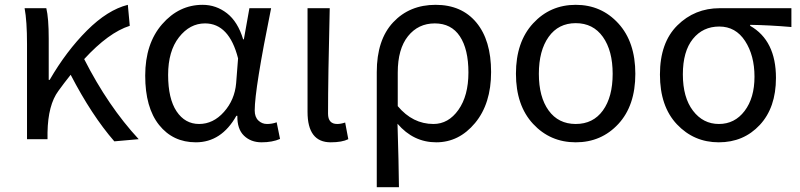

<svg xmlns="http://www.w3.org/2000/svg" viewBox="-20 -577 3315 796"><path d="M92 0V-394Q92 -490 82 -543H172Q182 -502 182 -416V-246H186Q255 -365 340.5 -450.5Q426 -536 510 -557L518 -470Q430 -442 329 -332Q428 -137 555 0L454 9Q360 -99 273 -267Q245 -232 222 -200Q179 -142 177 -28V0Z M792 13Q697 13 639.5 -59Q582 -131 582 -263.5Q582 -396 652 -476.5Q722 -557 820 -557Q876 -557 921 -522Q966 -487 988 -414H991L1014 -543H1104Q1036 -208 1036 -119Q1036 -92 1051 -77.5Q1066 -63 1087 -63Q1108 -63 1127 -70L1141 -1Q1109 13 1064.5 13Q1020 13 991.5 -14.5Q963 -42 964 -97H960Q898 13 792 13ZM959 -232 967 -335Q930 -480 830 -480Q767 -480 722 -422.5Q677 -365 677 -266.5Q677 -168 712 -115.5Q747 -63 805.5 -63Q864 -63 908.5 -113Q953 -163 959 -232Z M1347 -543Q1340 -256 1340 -106Q1340 -63 1378 -63Q1393 -63 1411 -69L1424 0Q1398 13 1351 13Q1255 13 1255 -113V-543Z M1542 199V-278Q1542 -412 1610 -484.5Q1678 -557 1786 -557Q1894 -557 1955 -483.5Q2016 -410 2016 -278.5Q2016 -147 1949.5 -67Q1883 13 1788.5 13Q1694 13 1628 -64Q1633 97 1634 199ZM1777 -63Q1839 -63 1880.5 -121.5Q1922 -180 1922 -276.5Q1922 -373 1886.5 -426.5Q1851 -480 1782.5 -480Q1714 -480 1671.5 -427Q1629 -374 1629 -276V-137Q1691 -63 1777 -63Z M2543.5 -63Q2473 13 2367 13Q2261 13 2190 -63.5Q2119 -140 2119 -271.5Q2119 -403 2190 -480Q2261 -557 2367 -557Q2473 -557 2543.5 -480Q2614 -403 2614 -271Q2614 -139 2543.5 -63ZM2254.5 -119Q2295 -63 2367 -63Q2439 -63 2479.5 -119Q2520 -175 2520 -271Q2520 -367 2479.5 -424Q2439 -481 2367 -481Q2295 -481 2254.5 -424Q2214 -367 2214 -271Q2214 -175 2254.5 -119Z M2964 -543H3261V-465Q3167 -473 3090 -474V-470Q3197 -409 3197 -254Q3197 -131 3130 -59Q3063 13 2960 13Q2857 13 2786.5 -61.5Q2716 -136 2716 -268Q2716 -400 2788 -471.5Q2860 -543 2964 -543ZM2811 -268.5Q2811 -173 2853 -118Q2895 -63 2960.5 -63Q3026 -63 3067 -117Q3108 -171 3108 -259Q3108 -347 3069 -407Q3030 -467 2962 -467Q2894 -467 2852.5 -415.5Q2811 -364 2811 -268.5Z"/></svg>

Font: Swei Fan Sans CJK TC
Style: Regular
Weight: 400
Version: Version 2.130